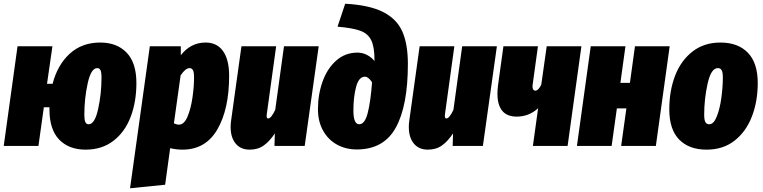

<svg xmlns="http://www.w3.org/2000/svg" viewBox="-32 -782 4091 1029"><path d="M699 -337Q699 -236 668 -155Q637 -74 575.5 -27Q514 20 427 20Q337 20 285 -34Q233 -88 233 -196V-207H203L174 0H-12L62 -534H249L220 -333H250Q276 -434 341.5 -494Q407 -554 505 -554Q595 -554 647 -499.5Q699 -445 699 -337ZM512 -367Q512 -395 506.5 -406Q501 -417 489 -417Q456 -417 438 -335.5Q420 -254 420 -167Q420 -139 425.5 -127.5Q431 -116 443 -116Q476 -116 494 -198Q512 -280 512 -367Z M771 -534H937V-486Q990 -554 1070 -554Q1131 -554 1163.5 -508Q1196 -462 1196 -376Q1196 -197 1133 -88.5Q1070 20 946 20Q912 20 880 12L853 208L665 227ZM1008 -367Q1008 -397 1001.5 -407Q995 -417 984 -417Q962 -417 936 -378L900 -121Q915 -114 927 -114Q955 -114 973 -157Q991 -200 999.5 -259Q1008 -318 1008 -367Z M1204 -102Q1204 -120 1207 -139L1262 -534H1448L1398 -172L1397 -161Q1397 -147 1405 -147Q1421 -147 1443 -193L1490 -534H1676L1601 0H1439L1441 -67Q1414 -26 1382.5 -3Q1351 20 1306 20Q1258 20 1231 -12.5Q1204 -45 1204 -102Z M1672 -197Q1672 -276 1697 -345.5Q1722 -415 1770 -457.5Q1818 -500 1884 -500Q1911 -500 1935 -487.5Q1959 -475 1975 -455V-461Q1975 -531 1957.5 -566.5Q1940 -602 1899.5 -617Q1859 -632 1777 -639L1818 -762Q1947 -755 2020.5 -718Q2094 -681 2124 -613.5Q2154 -546 2154 -439Q2154 -216 2089.5 -98.5Q2025 19 1880 19Q1821 19 1774 -7Q1727 -33 1699.5 -82Q1672 -131 1672 -197ZM1962 -341Q1942 -371 1924 -371Q1891 -371 1876.5 -316.5Q1862 -262 1862 -190Q1862 -116 1893 -116Q1923 -116 1938.5 -175.5Q1954 -235 1962 -341Z M2159 -102Q2159 -120 2162 -139L2217 -534H2403L2353 -172L2352 -161Q2352 -147 2360 -147Q2376 -147 2398 -193L2445 -534H2631L2556 0H2394L2396 -67Q2369 -26 2337.5 -3Q2306 20 2261 20Q2213 20 2186 -12.5Q2159 -45 2159 -102Z M3010 0H2824L2852 -202Q2803 -157 2737 -157Q2685 -157 2659.5 -188.5Q2634 -220 2634 -279Q2634 -300 2637 -324L2666 -534H2851L2822 -323V-317Q2822 -308 2826 -302Q2830 -296 2836 -296Q2854 -296 2869 -329L2898 -534H3084Z M3297 0 3325 -201H3274L3246 0H3060L3134 -534H3320L3293 -338H3344L3371 -534H3557L3483 0Z M3555 -196Q3555 -295 3586 -376Q3617 -457 3679 -505.5Q3741 -554 3829 -554Q3923 -554 3976 -499.5Q4029 -445 4029 -337Q4029 -238 3997.5 -157Q3966 -76 3904.5 -28Q3843 20 3755 20Q3661 20 3608 -34Q3555 -88 3555 -196ZM3842 -367Q3842 -395 3835.5 -406Q3829 -417 3815 -417Q3779 -417 3760.5 -334.5Q3742 -252 3742 -167Q3742 -139 3748.5 -127.5Q3755 -116 3769 -116Q3793 -116 3809.5 -157.5Q3826 -199 3834 -257.5Q3842 -316 3842 -367Z"/></svg>

Font: Fira Sans Extra Condensed Black
Style: Italic
Weight: 900
Width: 3
Italic angle: -8°
Designer: Carrois Corporate & Edenspiekermann AG
Foundry: Carrois Corporate GbR & Edenspiekermann AG
Version: Version 4.203